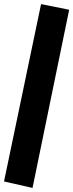

<svg xmlns="http://www.w3.org/2000/svg" viewBox="-32 -712 360 944"><path d="M127.9 211.9 -12.2 180.2 169.9 -691.9 308.1 -664.1Z"/></svg>

Font: Apfel Grotezk
Style: Bold
Weight: 700
Designer: Luigi Gorlero
Foundry: Collletttivo
Version: Version 2.000;FEAKit 1.0